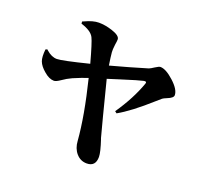

<svg xmlns="http://www.w3.org/2000/svg" viewBox="-109 -691 903 858"><g transform="rotate(20 342.0 -262.0)"><path d="M385 43Q355 43 335 20Q315 -3 313 -38Q304 -153 263 -319Q237 -311 195 -293Q191 -291 189 -290Q173 -283 152 -268.5Q131 -254 121 -254Q98 -254 73 -276Q49 -296 41 -317Q34 -336 38 -373L46 -376Q47 -375 50 -372Q75 -350 100 -350Q124 -350 248 -381Q223 -473 212 -495Q199 -521 150 -536L149 -546Q151 -547 156 -549Q194 -567 222 -567Q252 -567 286 -556Q326 -543 326 -525Q326 -517 323 -499Q320 -474 321 -463Q323 -440 329 -402Q415 -425 501 -451Q509 -454 524 -464Q541 -475 548 -475Q574 -475 612.5 -440Q651 -405 651 -378Q651 -365 623 -354Q608 -348 603 -344Q596 -338 580 -324Q493 -246 434 -213L425 -220Q482 -303 510 -382Q514 -394 499 -391Q479 -387 397 -361Q359 -349 340 -343Q390 -146 407 -84L408 -82Q427 -25 427 -3Q427 43 385 43Z"/></g></svg>

Font: GenRyuMin TW B
Style: Regular
Weight: 700
Version: Version 1.501;PS 1;hotconv 16.6.51;makeotf.lib2.5.65220